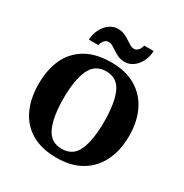

<svg xmlns="http://www.w3.org/2000/svg" viewBox="-211 -1106 1227 1281"><g transform="rotate(30 402.5 -465.5)"><path d="M403 10Q286 10 208.5 -36Q131 -82 92.5 -165Q54 -248 54 -359Q54 -470 92.5 -552Q131 -634 209 -679.5Q287 -725 404 -725Q515 -725 592.5 -679.5Q670 -634 710.5 -551.5Q751 -469 751 -358Q751 -247 710.5 -164.5Q670 -82 592.5 -36Q515 10 403 10ZM403 -59Q490 -59 524.5 -138Q559 -217 559 -358Q559 -499 524.5 -577.5Q490 -656 404 -656Q318 -656 282 -577.5Q246 -499 246 -358Q246 -217 281.5 -138Q317 -59 403 -59ZM476 -771Q449 -771 427 -780.5Q405 -790 386.5 -802.5Q368 -815 351.5 -824.5Q335 -834 319 -834Q300 -834 286.5 -817.5Q273 -801 270 -781H197Q199 -826 217.5 -862Q236 -898 265.5 -919.5Q295 -941 331 -941Q358 -941 380 -931.5Q402 -922 420.5 -909.5Q439 -897 455.5 -887.5Q472 -878 487 -878Q506 -878 519.5 -894.5Q533 -911 536 -931H609Q607 -886 589 -850Q571 -814 541.5 -792.5Q512 -771 476 -771Z"/></g></svg>

Font: Noto Serif Lao ExtraBold
Style: Regular
Weight: 800
Designer: Monotype Design Team
Foundry: Monotype Imaging Inc.
Version: Version 2.003; ttfautohint (v1.8.4.7-5d5b)